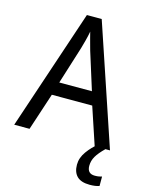

<svg xmlns="http://www.w3.org/2000/svg" viewBox="-136 -891 842 1102"><g transform="rotate(15 285.0 -340.5)"><path d="M478 -93 404 -315H164L91 -93H0L240 -809H328L569 -93ZM311 -617Q308 -628 302.5 -648Q297 -668 291.5 -688.5Q286 -709 283 -722Q278 -694 270.5 -666Q263 -638 257 -617L187 -394H381ZM477 23Q477 70 522 70Q537 70 547 68Q557 66 564 64V120Q552 124 538.5 126Q525 128 507 128Q456 128 431.5 104Q407 80 407 35Q407 -6 434.5 -44Q462 -82 495 -107L542 -93Q508 -60 492.5 -33.5Q477 -7 477 23Z"/></g></svg>

Font: Noto Sans Kannada UI SemiCondensed
Style: Regular
Weight: 400
Width: 4
Designer: Jelle Bosma - Monotype Design Team
Foundry: Monotype Imaging Inc.
Version: Version 2.005; ttfautohint (v1.8.4.7-5d5b)